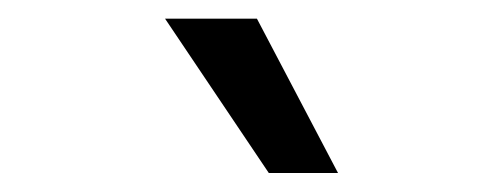

<svg xmlns="http://www.w3.org/2000/svg" viewBox="-20 -804 537 205"><path d="M267 -619.3 156.2 -784.1H254.3L340.9 -619.3Z"/></svg>

Font: TID UI
Style: Regular
Weight: 400
Designer: The TID Project Authors
Foundry: Bakken & Bæck
Version: Version 1.001;hotconv 1.0.109;makeotfexe 2.5.65596